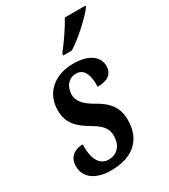

<svg xmlns="http://www.w3.org/2000/svg" viewBox="-190 -857 842 957"><g transform="rotate(-30 230.5 -378.0)"><path d="M240 -606H290C347 -641 430 -718 458 -756L461 -766H342C316 -718 274 -658 243 -619ZM162 10C293 10 359 -59 359 -167C359 -238 326 -281 257 -319C207 -347 178 -377 179 -419C181 -463 207 -496 251 -496C302 -496 314 -438 311 -385C367 -385 401 -406 401 -454C401 -499 364 -546 262 -546C152 -546 80 -480 80 -382C80 -310 118 -271 183 -233C235 -203 259 -178 259 -134C259 -78 227 -43 178 -43C120 -43 100 -103 103 -174C65 -174 19 -155 19 -96C19 -29 75 10 162 10Z"/></g></svg>

Font: Noto Serif Condensed Semi
Style: Italic
Weight: 600
Width: 3
Italic angle: -12°
Designer: Monotype Design Team
Foundry: Monotype Imaging Inc.
Version: Version 1.901